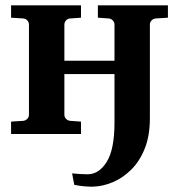

<svg xmlns="http://www.w3.org/2000/svg" viewBox="-20 -508 678 728"><path d="M616.7 -440.9 570.3 -438Q561.5 -437.5 554.9 -430.7Q548.3 -423.8 548.3 -415V-59.6Q548.3 6.8 528.8 55.4Q509.3 104 477.3 135.5Q445.3 167 407.5 182.9Q369.6 198.7 333 199.7Q317.9 200.2 299.8 198.5Q281.7 196.8 261.7 192.9Q259.8 185.1 257.6 171.9Q255.4 158.7 253.4 149.4Q284.7 152.8 312 152.8Q355.5 152.8 384.8 105.5Q414.1 58.1 414.1 -43V-227.1H224.1V-73.2Q224.1 -64 230.5 -57.4Q236.8 -50.8 246.1 -49.8L287.1 -46.9V0H22V-46.9L67.9 -49.8Q77.1 -50.8 83.5 -57.4Q89.8 -64 89.8 -73.2V-415Q89.8 -423.8 83.5 -430.7Q77.1 -437.5 67.9 -438L22 -440.9V-487.8H287.1V-440.9L246.1 -438Q236.8 -437.5 230.5 -430.7Q224.1 -423.8 224.1 -415V-277.8H414.1V-415Q414.1 -423.8 407.5 -430.7Q400.9 -437.5 392.1 -438L351.1 -440.9V-487.8H616.7Z"/></svg>

Font: Charis
Style: Bold
Weight: 700
Designer: Walt Agee, Miriam Martin, Annie Olsen, Victor Gaultney, Lorna Priest, Alan Ward, Bob Hallissy, Martin Hosken, Sharon Cor
Foundry: SIL Global
Version: Version 7.000